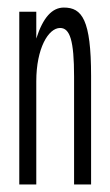

<svg xmlns="http://www.w3.org/2000/svg" viewBox="-20 -488 290 508"><path d="M31 0H76V-273C76 -360 108 -414 139 -414C165 -414 176 -381 176 -285V0H221V-287C221 -436 197 -468 149 -468C118 -468 94 -442 76 -386V-457H31Z"/></svg>

Font: Inconsolata UltraCondensed Thin
Style: Regular
Weight: 100
Width: 1
Monospace: yes
Designer: Raph Levien, Cyreal, Brenton Simpson
Foundry: Raph Levien, Cyreal, Google
Version: Version 3.100